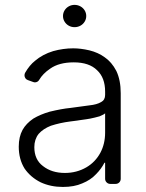

<svg xmlns="http://www.w3.org/2000/svg" viewBox="-20 -750 596 783"><path d="M146 -6.4Q104.8 -27 80.3 -62.5Q56.5 -100.5 56.5 -152Q56.5 -192.1 72.1 -220.5Q86.6 -246.4 115.8 -266.3Q144.2 -283.4 182.2 -294.4Q232.2 -306.5 266.3 -309.7L307.5 -315.3Q339.8 -319.6 344.5 -320.3Q375.4 -323.5 392.4 -333.8Q408.7 -342.3 408.7 -362.9V-376.4Q408.7 -433.2 375.7 -463.8Q343.4 -495.7 280.9 -495.7Q220.5 -495.7 184.3 -469.8Q154.5 -449.6 139.6 -424Q137.1 -419.4 132.3 -416.7Q127.5 -414.1 122.5 -414.1Q119 -414.1 114.7 -415.8L93.8 -423.3Q87.4 -425.4 83.6 -430.8Q79.9 -436.1 79.9 -442.8Q79.9 -448.5 82.4 -453.1Q100.1 -484 122.9 -502.1Q153.8 -528.4 196.7 -541.5Q237.9 -552.9 278.8 -552.9Q308.9 -552.9 344.5 -544.7Q380.3 -535.9 406.6 -516.7Q435.4 -497.2 454.5 -460.6Q472.3 -423.3 472.3 -370V-21Q472.3 -12.1 466.3 -6Q460.2 0 451.3 0H429.7Q421.2 0 415 -6Q408.7 -12.1 408.7 -21V-86.3H405.9Q392.8 -60.7 371.4 -39.4Q349.8 -16 315.3 -2.1Q282.7 12.4 236.2 12.4Q186.8 12.4 146 -6.4ZM155.2 -72.8Q190.7 -44.7 244.7 -44.7Q292.6 -44.7 332 -67.5Q368.6 -88.8 389.2 -126.8Q408.7 -163.4 408.7 -209.2V-288Q404.1 -283 386 -275.6Q365.8 -269.9 347.7 -266.3L332.7 -263.8Q317.1 -261 305 -259.9L294.4 -258.2Q271.7 -255 266.3 -254.6Q224.8 -249.3 187.5 -237.2Q155.9 -224.8 137.4 -203.8Q120 -181.5 120 -149.9Q120 -99.1 155.2 -72.8ZM284.1 -730.1Q296.9 -730.1 307.9 -724.1Q318.9 -718 325.3 -707.6Q331.7 -697.1 331.7 -684.7Q331.7 -672.2 325.3 -661.8Q318.9 -651.3 307.9 -645.2Q296.9 -639.2 284.1 -639.2Q271.3 -639.2 260.5 -645.2Q249.6 -651.3 243.3 -661.8Q236.9 -672.2 236.9 -684.7Q236.9 -697.1 243.3 -707.6Q249.6 -718 260.5 -724.1Q271.3 -730.1 284.1 -730.1Z"/></svg>

Font: DeltaSans Light
Style: Regular
Weight: 300
Designer: Rasmus Andersson
Foundry: rsms
Version: Version 3.012